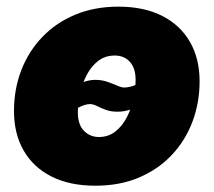

<svg xmlns="http://www.w3.org/2000/svg" viewBox="-20 -559 655 589"><path d="M272.5 10.7Q194.3 10.7 138.4 -17.3Q82.5 -45.4 52.7 -96.9Q22.9 -148.4 22.9 -218.3Q22.9 -285.6 45.4 -343.8Q67.9 -401.9 110.1 -445.8Q152.3 -489.7 211.4 -514.2Q270.5 -538.6 343.3 -538.6Q421.4 -538.6 477.1 -510.5Q532.7 -482.4 562.5 -430.9Q592.3 -379.4 592.3 -309.6Q592.3 -244.6 570.8 -186.8Q549.3 -128.9 507.8 -84.5Q466.3 -40 407 -14.6Q347.7 10.7 272.5 10.7ZM283.2 -138.7Q313 -138.7 334.5 -156Q356 -173.3 369.6 -200.2Q383.3 -227.1 389.6 -257.6Q396 -288.1 396 -314.5Q396 -339.4 387.5 -356Q378.9 -372.6 364.5 -380.6Q350.1 -388.7 332.5 -388.7Q302.2 -388.7 280.8 -371.8Q259.3 -355 245.6 -328.1Q231.9 -301.3 225.3 -271.2Q218.8 -241.2 218.8 -214.4Q218.8 -176.8 237.5 -157.7Q256.3 -138.7 283.2 -138.7ZM173.8 -190.9 135.7 -227.5Q168.5 -262.7 192.1 -281.2Q215.8 -299.8 234.9 -306.9Q253.9 -314 272 -314Q292.5 -314 309.3 -308.1Q326.2 -302.2 339.4 -296.4Q352.5 -290.5 361.3 -290.5Q376.5 -290.5 396.2 -298.3Q416 -306.2 437 -339.4L479 -306.6Q449.2 -271 426 -251.2Q402.8 -231.4 382.6 -223.9Q362.3 -216.3 340.8 -216.3Q319.8 -216.3 304.2 -222.2Q288.6 -228 277.1 -233.9Q265.6 -239.7 255.9 -239.7Q241.2 -239.7 220.7 -229Q200.2 -218.3 173.8 -190.9Z"/></svg>

Font: Inter 24pt Black
Style: Italic
Weight: 900
Italic angle: -9.3988°
Designer: Rasmus Andersson
Foundry: rsms
Version: Version 4.001;git-66647c0bb